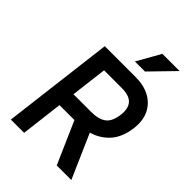

<svg xmlns="http://www.w3.org/2000/svg" viewBox="-259 -1023 1136 1136"><g transform="rotate(45 309.0 -454.5)"><path d="M410 -909H554L411 -762H327ZM137 -700H396Q463 -700 512 -674Q561 -648 585.5 -599Q610 -550 602 -481Q591 -393 546 -343.5Q501 -294 436 -276L557 0H435L319 -264H194L162 0H51ZM384 -596H235L207 -368H356Q417 -368 450 -392.5Q483 -417 491 -481Q498 -537 472.5 -566.5Q447 -596 384 -596Z"/></g></svg>

Font: Haskoy SemiBold
Style: Italic
Weight: 600
Designer: Ertekin Erdin
Foundry: Ertekin Erdin
Version: Version 2.000; ttfautohint (v1.8.4.7-5d5b)